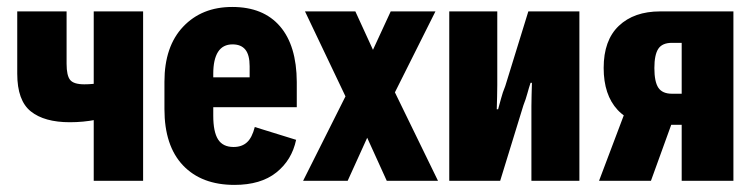

<svg xmlns="http://www.w3.org/2000/svg" viewBox="-20 -517 2154 549"><path d="M170.4 -334.5V-484.4H29.3V-306.2Q29.3 -229.5 68.1 -198.5Q106.9 -167.5 179.7 -167.5Q218.3 -167.5 254.4 -174.6Q290.5 -181.6 319.3 -193.4V-295.9Q294.9 -285.6 270.8 -280.8Q246.6 -275.9 221.2 -275.9Q190.9 -275.9 180.7 -288.3Q170.4 -300.8 170.4 -334.5ZM389.2 -484.4H248V0H389.2Z M450.2 -205.1Q450.2 -100.1 503.2 -44.2Q556.2 11.7 650.4 11.7Q725.6 11.7 770 -23.7Q814.5 -59.1 826.7 -117.2L708.5 -153.8Q700.7 -123 686 -109.9Q671.4 -96.7 647.9 -96.7Q617.2 -96.7 603.5 -118.4Q589.8 -140.1 589.8 -186V-306.2Q589.8 -347.2 603.5 -368.7Q617.2 -390.1 645 -390.1Q669.4 -390.1 681.6 -375Q693.8 -359.9 693.8 -327.6V-295.9H534.7V-210.4H828.6V-282.7Q828.1 -386.7 780.5 -441.9Q732.9 -497.1 644 -497.1Q557.1 -497.1 503.7 -440.7Q450.2 -384.3 450.2 -283.2Z M846.7 0H974.1L1064.5 -199.2L1084.5 -203.6L1225.1 -484.4H1097.2L1006.8 -288.6L989.3 -284.2ZM852.1 -484.4 986.8 -201.7 995.6 -198.7 1085.9 0H1232.4L1092.8 -286.6L1085.4 -289.6L996.1 -484.4Z M1264.6 0H1410.2L1476.6 -215.8Q1483.9 -234.4 1488 -250Q1492.2 -265.6 1497.1 -280.3H1501Q1500.5 -265.1 1500 -244.6Q1499.5 -224.1 1499.5 -213.4V0H1636.7V-484.4H1490.7L1424.8 -271Q1417 -252 1412.8 -235.6Q1408.7 -219.2 1404.3 -204.6H1400.4Q1400.9 -219.7 1401.4 -240Q1401.9 -260.3 1401.9 -273.9V-484.4H1264.6Z M1841.3 0 1910.6 -191.4 1767.6 -197.8 1692.9 0ZM1929.2 0H2077.1V-484.4H1867.7Q1793 -484.4 1749.5 -443.1Q1706.1 -401.9 1706.1 -322.8Q1706.1 -245.6 1746.1 -202.6Q1786.1 -159.7 1864.7 -158.2L1882.3 -160.2H1929.2ZM1901.4 -249Q1874 -249 1862.5 -266.1Q1851.1 -283.2 1851.1 -322.3Q1851.1 -360.4 1862.3 -377.4Q1873.5 -394.5 1901.4 -394.5H1929.2V-249Z"/></svg>

Font: Roboto Flex
Style: wght 700 wdth 25 opsz 34 GRAD 0.00 slnt 0.00 XTRA 468 XOPQ 96 YOPQ 79 YTLC 514 YTUC 712 YTAS 750 YTDE -203.00 YTFI 738
Weight: 700
Width: 1
Designer: Berlow after Robertson
Foundry: Google
Version: Version 3.100